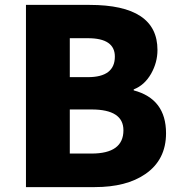

<svg xmlns="http://www.w3.org/2000/svg" viewBox="-20 -764 735 784"><path d="M86 -744H346Q623 -744 623 -560Q623 -509 597 -463Q570 -416 526 -399V-395Q658 -360 658 -220Q658 -111 573 -53Q496 0 367 0H86ZM339 -449Q449 -449 449 -533Q449 -608 339 -608H265V-449ZM354 -137Q484 -137 484 -232Q484 -317 354 -317H265V-137Z"/></svg>

Font: KaiGen Gothic KR Heavy
Style: Heavy
Weight: 900
Designer: Ryoko NISHIZUKA  (kana & ideographs); Paul D. Hunt (Latin, Greek & Cyrillic); Wenlong ZHANG  (bopomofo); Sandoll Communi
Foundry: Adobe Systems Incorporated
Version: Version 1.002 March 28, 2018